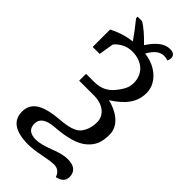

<svg xmlns="http://www.w3.org/2000/svg" viewBox="-319 -872 1167 1167"><g transform="rotate(45 264.5 -288.0)"><path d="M382 -181C382 -135 368 -100 347 -75C326 -51 280 -36 209 -31C66 -20 13 23 13 96C13 173 69 212 182 212C207 212 242 208 286 199C331 190 361 186 378 186C409 186 430 202 440 233C479 225 499 205 499 174C499 127 470 104 413 104C384 104 348 113 303 131C258 149 221 158 192 158C143 158 118 137 118 95C118 52 152 28 221 23C320 16 389 -4 429 -38C473 -75 489 -115 489 -181C489 -260 414 -308 338 -326C381 -353 414 -382 436 -413C458 -444 469 -479 469 -518C469 -543 463 -566 451 -587C422 -638 366 -673 293 -682C319 -730 350 -754 384 -754C395 -754 406 -752 418 -748C423 -757 425 -766 425 -774C425 -797 410 -809 381 -809C336 -809 293 -777 252 -713C211 -756 174 -788 141 -808H102V-795C138 -751 166 -713 188 -681C131 -674 84 -658 39 -635V-485H99L114 -576C115 -581 117 -585 121 -589L131 -599C156 -619 184 -636 230 -636C311 -636 371 -588 371 -506C371 -482 364 -459 350 -437C323 -396 287 -341 196 -341H126V-282H258C324 -282 382 -244 382 -181Z"/></g></svg>

Font: Veleka
Style: Regular
Weight: 400
Designer: Stefan Peev, Context Ltd, 2016; SIL International, 1997-2014.
Foundry: Stefan Peev, Context Ltd, 2016
Version: Version 1.000